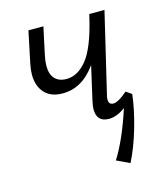

<svg xmlns="http://www.w3.org/2000/svg" viewBox="-96 -487 649 756"><g transform="rotate(-15 229.0 -109.5)"><path d="M58 -242Q58 -260 63 -285L90 -414H151L127 -302Q122 -277 122 -260Q122 -226 138.5 -208Q155 -190 186 -190Q232 -190 269.5 -236.5Q307 -283 334 -397L338 -414H400L323 -89Q320 -79 320 -70Q320 -49 339 -49Q359 -49 397 -82L420 -66Q413 -5 392 67.5Q371 140 343 195L290 170Q335 99 374 -21Q339 5 307 5Q257 5 257 -47Q257 -59 262 -82L293 -218Q237 -139 157 -139Q109 -139 83.5 -167Q58 -195 58 -242Z"/></g></svg>

Font: LXGW Bright GB
Style: Italic
Weight: 400
Italic angle: -12°
Designer: Christian Thalmann (Catharsis Fonts)
Foundry: LXGW / Christian Thalmann (Catharsis Fonts) / Fontworks Inc.
Version: Version 5.510